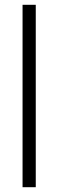

<svg xmlns="http://www.w3.org/2000/svg" viewBox="-20 -831 242 800"><path d="M129 -51H74V-811H129Z"/></svg>

Font: Noto Sans Tamil UI Condensed Light
Style: Regular
Weight: 300
Width: 3
Designer: Jelle Bosma - Monotype Design Team
Foundry: Monotype Imaging Inc.
Version: Version 2.004; ttfautohint (v1.8.4.7-5d5b)